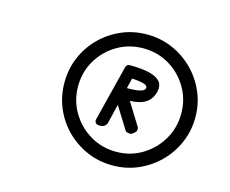

<svg xmlns="http://www.w3.org/2000/svg" viewBox="-82 -1004 929 775"><g transform="rotate(15 382.5 -616.5)"><path d="M353 -485Q341 -485 336 -491Q331 -497 333 -506L391 -737Q393 -745 397 -748.5Q401 -752 409 -752Q418 -752 429.5 -747.5Q441 -743 438 -733L383 -504Q381 -497 374 -491Q367 -485 353 -485ZM480 -485Q476 -485 468.5 -487Q461 -489 459 -494L373 -632L436 -628L504 -518Q506 -514 505 -507Q504 -500 500 -497Q496 -493 490.5 -489Q485 -485 480 -485ZM387 -612 394 -659Q421 -659 442.5 -660Q464 -661 478 -665Q492 -669 495 -678Q499 -692 472 -697.5Q445 -703 402 -703L409 -752Q457 -752 489 -744.5Q521 -737 535 -721Q549 -705 543 -677Q536 -651 520.5 -637Q505 -623 483.5 -618Q462 -613 437 -612.5Q412 -612 387 -612ZM444 -343Q387 -343 337.5 -364.5Q288 -386 250.5 -423.5Q213 -461 192 -510.5Q171 -560 171 -617Q171 -673 192 -722.5Q213 -772 250.5 -809.5Q288 -847 337.5 -868.5Q387 -890 444 -890Q501 -890 550.5 -868.5Q600 -847 637.5 -809.5Q675 -772 696.5 -722.5Q718 -673 718 -617Q718 -560 696.5 -510.5Q675 -461 637.5 -423.5Q600 -386 550.5 -364.5Q501 -343 444 -343ZM444 -400Q504 -400 552.5 -429.5Q601 -459 630 -508Q659 -557 659 -617Q659 -676 630 -725Q601 -774 552.5 -803Q504 -832 444 -832Q384 -832 335 -803Q286 -774 257 -725Q228 -676 228 -617Q228 -557 257 -508Q286 -459 335 -429.5Q384 -400 444 -400Z"/></g></svg>

Font: Edu TAS Beginner
Style: Regular
Weight: 400
Designer: Tina and Corey Anderson
Foundry: Google for Education
Version: Version 1.003